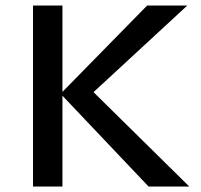

<svg xmlns="http://www.w3.org/2000/svg" viewBox="-20 -678 730 698"><path d="M668 0H520L207 -330V0H100V-658H207V-344L515 -658H661L320 -343Z"/></svg>

Font: EauTest Semibold
Style: Regular
Weight: 600
Designer: Christian Thalmann (Catharsis Fonts)
Version: Version 0.001;PS 000.001;hotconv 1.0.88;makeotf.lib2.5.64775